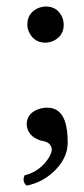

<svg xmlns="http://www.w3.org/2000/svg" viewBox="-20 -433 259 590"><path d="M64 -356.9Q64 -392.1 95.2 -407.2Q107.4 -412.6 120.1 -413.1Q155.3 -413.1 170.4 -381.8Q175.8 -369.6 175.8 -356.9Q175.8 -322.8 144.5 -307.6Q132.3 -302.2 120.1 -301.8Q85.4 -301.8 69.8 -333Q64 -344.7 64 -356.9ZM125 -102.1Q177.2 -102.1 186 -30.8Q188 -14.6 188 5.9Q188 55.7 141.1 98.1Q106 128.9 62 137.2Q47.4 126 55.2 106Q104.5 93.3 130.9 50.3Q138.7 36.1 139.2 26.9Q138.2 2.9 105 -1Q64.5 -14.6 62 -49.8Q62 -85 98.6 -97.7Q111.3 -102.1 125 -102.1Z"/></svg>

Font: Linux Libertine O
Style: Semibold
Weight: 700
Designer: Philipp H. Poll
Foundry: Philipp H. Poll
Version: Version 5.0.0